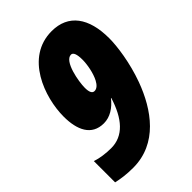

<svg xmlns="http://www.w3.org/2000/svg" viewBox="-218 -813 913 913"><g transform="rotate(-45 238.5 -357.0)"><path d="M122 10C285 10 379 -123 429 -259C464 -355 477 -453 477 -506C477 -644 419 -724 307 -724C130 -724 60 -525 60 -396C60 -307 90 -238 173 -238C215 -238 252 -262 281 -299H283C250 -192 196 -130 114 -130C79 -130 41 -135 12 -145V-2C44 5 76 10 122 10ZM250 -378C235 -378 228 -393 228 -422C228 -463 248 -580 293 -580C307 -580 315 -562 315 -524C315 -492 306 -442 289 -410C279 -391 266 -378 250 -378Z"/></g></svg>

Font: Noto Sans ExtraCondensed Black
Style: Italic
Weight: 900
Width: 2
Italic angle: -12°
Designer: Monotype Design Team
Foundry: Monotype Imaging Inc.
Version: Version 2.013